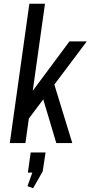

<svg xmlns="http://www.w3.org/2000/svg" viewBox="-20 -760 481 1020"><path d="M82 -181 349 -540H441L106 -94ZM136 -740H219L115 0H32ZM197 -275 261 -336 364 0H279ZM222 50 207 150 156 240 126 229 172 100 202 157H128L143 50Z"/></svg>

Font: Pathway Extreme Condensed
Style: Italic
Weight: 400
Width: 3
Italic angle: -8°
Version: Version 1.001;gftools[0.9.26]